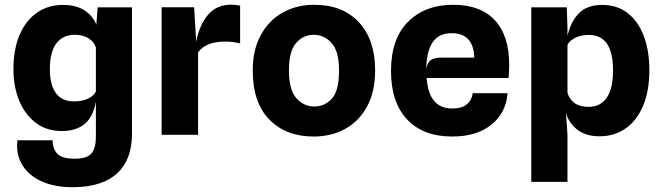

<svg xmlns="http://www.w3.org/2000/svg" viewBox="-20 -577 2838 822"><path d="M298 224.5Q217 225.5 160 200.2Q103 175 75.2 129Q47.5 83 54.5 23.5H205.5Q204.5 57 224 79.8Q243.5 102.5 301 102.5Q353 102.5 371.8 79.5Q390.5 56.5 390.5 10.5V-143Q380 -78 343.2 -47Q306.5 -16 244.5 -16Q179 -16 132.5 -51.8Q86 -87.5 61.8 -147.2Q37.5 -207 37.5 -279.5Q37.5 -368 64.8 -429.8Q92 -491.5 139.8 -523.8Q187.5 -556 249 -556Q308 -556 343.8 -531.2Q379.5 -506.5 392.5 -471L398 -545.5H545V-4Q545 106 482.5 164.2Q420 222.5 298 224.5ZM296 -143Q334.5 -143 358.5 -155.5Q382.5 -168 390.5 -185V-374Q383 -397 359.8 -412.5Q336.5 -428 299.5 -428Q249.5 -428 221.5 -391.5Q193.5 -355 193.5 -280Q193.5 -215 219 -179Q244.5 -143 296 -143Z M672 0V-546H811L820 -398Q833.5 -470 870.5 -513.5Q907.5 -557 969.5 -557Q991.5 -557 1008 -552.5V-391Q991 -395.5 975.2 -397.2Q959.5 -399 944 -399Q860.5 -399 828 -352.5V0Z M1323 7.5Q1204 7.5 1133 -65.2Q1062 -138 1062 -276Q1062 -363 1096 -426Q1130 -489 1189.5 -522.8Q1249 -556.5 1325 -556.5Q1447.5 -556.5 1516.8 -481.5Q1586 -406.5 1586 -276Q1586 -184 1551.5 -120.8Q1517 -57.5 1457.5 -25Q1398 7.5 1323 7.5ZM1325 -121Q1370.5 -121 1401 -154.8Q1431.5 -188.5 1431.5 -276Q1431.5 -357.5 1399.8 -392.8Q1368 -428 1323.5 -428Q1278 -428 1247.5 -392.8Q1217 -357.5 1217 -276Q1217 -192 1249 -156.5Q1281 -121 1325 -121Z M1916 7.5Q1791.5 7.5 1722.8 -65.8Q1654 -139 1654 -273Q1654 -411 1727 -483.8Q1800 -556.5 1920.5 -556.5Q2037 -556.5 2098.5 -490.5Q2160 -424.5 2160 -298.5Q2160 -288 2159.2 -274.2Q2158.5 -260.5 2157.5 -243H1806.5Q1812 -175 1839.5 -143.8Q1867 -112.5 1916.5 -112.5Q1957.5 -112.5 1978.8 -130.5Q2000 -148.5 2004 -178H2153Q2146.5 -93.5 2083.5 -43Q2020.5 7.5 1916 7.5ZM1870 -330.5H2010.5Q2007 -435 1914 -435Q1857.5 -435 1831.5 -394.8Q1805.5 -354.5 1805 -280.5Q1809 -309 1824.5 -319.8Q1840 -330.5 1870 -330.5Z M2254.5 201.5V-545.5H2406.5L2409.5 -459V-423.5Q2423 -483.5 2458 -519.8Q2493 -556 2558 -556Q2621.5 -556 2666.5 -521.5Q2711.5 -487 2735.8 -424.2Q2760 -361.5 2760 -276.5Q2760 -187 2733 -123.5Q2706 -60 2658 -26.8Q2610 6.5 2547 6.5Q2486 6.5 2449 -24Q2412 -54.5 2403 -96.5L2409.5 0.5V201.5ZM2501 -427.5Q2464.5 -427.5 2439 -413.2Q2413.5 -399 2409.5 -383V-180.5Q2417 -152 2439.8 -135.8Q2462.5 -119.5 2500 -119.5Q2550 -119.5 2577.2 -158Q2604.5 -196.5 2604.5 -276.5Q2604.5 -427.5 2501 -427.5Z"/></svg>

Font: Spline Sans
Style: Bold
Weight: 700
Designer: Eben Sorkin, Mirko Velimirovic
Foundry: Sorkin Type
Version: Version 1.000; ttfautohint (v1.8.3)